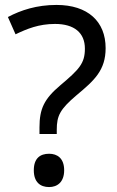

<svg xmlns="http://www.w3.org/2000/svg" viewBox="-20 -744 474 778"><path d="M140 -228V-201H210V-218C210 -275 223 -301 290 -358C362 -418 408 -459 408 -549C408 -657 336 -724 209 -724C129 -724 65 -703 12 -675L43 -605C89 -627 137 -647 203 -647C281 -647 324 -611 324 -547C324 -487 301 -463 224 -398C159 -343 140 -303 140 -228ZM117 -54C117 -6 143 14 179 14C212 14 240 -6 240 -54C240 -103 212 -121 179 -121C143 -121 117 -103 117 -54Z"/></svg>

Font: Noto Sans Cuneiform
Style: Regular
Weight: 400
Designer: Monotype Design Team
Foundry: Monotype Imaging Inc.
Version: Version 2.001